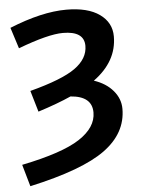

<svg xmlns="http://www.w3.org/2000/svg" viewBox="-54 -573 628 856"><g transform="rotate(-5 260.0 -145.0)"><path d="M19 142Q201 105 278.5 54.5Q356 4 356 -63Q356 -136 260 -143Q200 -116 112 -88L84 -183Q229 -221 287.5 -263Q346 -305 346 -362Q346 -428 251 -428Q185 -428 50 -377L20 -471Q165 -530 275 -530Q371 -530 423.5 -492.5Q476 -455 476 -393Q476 -281 370 -204Q424 -186 455 -149.5Q486 -113 486 -68Q486 41 385 114.5Q284 188 47 240Z"/></g></svg>

Font: M PLUS 1p
Style: Bold
Weight: 700
Version: Version 1.062